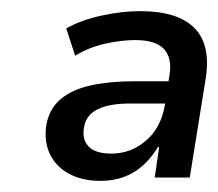

<svg xmlns="http://www.w3.org/2000/svg" viewBox="-20 -734 392 345"><path d="M160 -409Q128 -409 104.5 -421.5Q81 -434 70 -456.5Q59 -479 63 -508Q68 -538 88.5 -555.5Q109 -573 143 -580.5Q177 -588 221 -588H291L284 -548H214Q137 -548 131 -505Q127 -484 139 -471Q151 -458 180 -458Q215 -458 242 -481Q269 -504 276 -544L285 -602Q289 -631 274 -646.5Q259 -662 223 -662Q198 -662 169 -655.5Q140 -649 115 -634L99 -683Q126 -698 162.5 -706Q199 -714 232 -714Q300 -714 330 -683Q360 -652 349 -589L321 -415H258L266 -470H264Q245 -439 219.5 -424Q194 -409 160 -409Z"/></svg>

Font: Mulish ExtraLight SemiBold
Style: Italic
Weight: 600
Italic angle: -9°
Version: Version 3.603